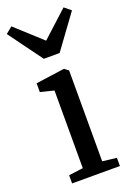

<svg xmlns="http://www.w3.org/2000/svg" viewBox="-180 -910 671 970"><g transform="rotate(-20 155.0 -425.0)"><path d="M31.5 -44 108.5 -54V-471.5L36 -489.5V-536.5L185 -557.5H191.5L212.5 -541.5V-53L288.5 -44V0H31.5ZM-20.5 -822 14.5 -850.5 155 -722.5 295 -850.5 330 -822 197.5 -640.5H112.5Z"/></g></svg>

Font: Merriweather 12pt
Style: Regular
Weight: 400
Designer: Eben Sorkin
Foundry: Eben Sorkin
Version: Version 2.100